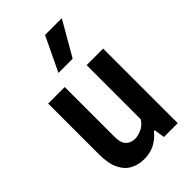

<svg xmlns="http://www.w3.org/2000/svg" viewBox="-243 -895 993 993"><g transform="rotate(-45 253.0 -399.0)"><path d="M200 9.5Q158 9.5 124.2 -8Q90.5 -25.5 70.5 -65.8Q50.5 -106 50.5 -175.5V-545.5H171.5V-184Q171.5 -135.5 190.8 -117Q210 -98.5 240 -98.5Q261.5 -98.5 288.2 -110.5Q315 -122.5 331.5 -150V-545.5H452.5V0H351.5L342.5 -58H336.5Q282.5 9.5 200 9.5ZM200 -620 290 -808H412.5L304 -620Z"/></g></svg>

Font: Encode Sans Condensed Condensed SemiBold
Style: Regular
Weight: 600
Width: 3
Designer: Multiple Designers
Foundry: Impallari Type
Version: Version 3.000; ttfautohint (v1.8.3) -l 8 -r 50 -G 200 -x 14 